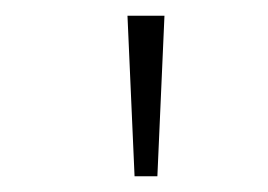

<svg xmlns="http://www.w3.org/2000/svg" viewBox="-20 -720 340 244"><path d="M151 -496 142 -700H189L180 -496Z"/></svg>

Font: Trispace Condensed Thin
Style: Regular
Weight: 100
Width: 3
Designer: Tyler Finck
Foundry: Etcetera Type Company
Version: Version 1.210; ttfautohint (v1.8.3)